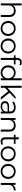

<svg xmlns="http://www.w3.org/2000/svg" viewBox="2760 -3488 732 6293"><g transform="rotate(90 3126.5 -341.0)"><path d="M536 -281V0H471V-274Q471 -350 433.5 -389.5Q396 -429 326 -429Q247 -429 201.5 -382.5Q156 -336 156 -254V0H91V-683H156V-399Q183 -442 230 -465Q277 -488 338 -488Q429 -488 482.5 -435Q536 -382 536 -281Z M913 5Q843 5 787 -27Q731 -59 698.5 -115Q666 -171 666 -242Q666 -313 698.5 -369Q731 -425 787 -456.5Q843 -488 913 -488Q983 -488 1039 -456.5Q1095 -425 1127 -369Q1159 -313 1159 -242Q1159 -171 1127 -115Q1095 -59 1039 -27Q983 5 913 5ZM912.5 -53Q964 -53 1005 -76.5Q1046 -100 1069 -143.5Q1092 -187 1092 -242Q1092 -297 1069 -340.5Q1046 -384 1005 -407.5Q964 -431 912.5 -431Q861 -431 820 -407.5Q779 -384 756 -340.5Q733 -297 733 -242Q733 -187 756 -143.5Q779 -100 820 -76.5Q861 -53 912.5 -53Z M1489 5Q1419 5 1363 -27Q1307 -59 1274.5 -115Q1242 -171 1242 -242Q1242 -313 1274.5 -369Q1307 -425 1363 -456.5Q1419 -488 1489 -488Q1559 -488 1615 -456.5Q1671 -425 1703 -369Q1735 -313 1735 -242Q1735 -171 1703 -115Q1671 -59 1615 -27Q1559 5 1489 5ZM1488.5 -53Q1540 -53 1581 -76.5Q1622 -100 1645 -143.5Q1668 -187 1668 -242Q1668 -297 1645 -340.5Q1622 -384 1581 -407.5Q1540 -431 1488.5 -431Q1437 -431 1396 -407.5Q1355 -384 1332 -340.5Q1309 -297 1309 -242Q1309 -187 1332 -143.5Q1355 -100 1396 -76.5Q1437 -53 1488.5 -53Z M1942 -541V-484H2091V-429H1943V0H1878V-429H1792V-484H1878V-544Q1878 -610 1916 -648.5Q1954 -687 2024 -687Q2052 -687 2078 -679.5Q2104 -672 2121 -657L2099 -608Q2070 -632 2027 -632Q1985 -632 1963.5 -609Q1942 -586 1942 -541Z M2611 -683V0H2548V-96Q2519 -47 2470.5 -21Q2422 5 2361 5Q2293 5 2238 -26.5Q2183 -58 2151.5 -114Q2120 -170 2120 -242Q2120 -314 2151.5 -370Q2183 -426 2238 -457Q2293 -488 2361 -488Q2420 -488 2467.5 -463.5Q2515 -439 2545 -392V-683ZM2367 -431Q2315 -431 2274 -407.5Q2233 -384 2210 -340.5Q2187 -297 2187 -242Q2187 -187 2210 -143.5Q2233 -100 2274 -76.5Q2315 -53 2367 -53Q2417 -53 2458 -76.5Q2499 -100 2522.5 -143.5Q2546 -187 2546 -242Q2546 -297 2522.5 -340.5Q2499 -384 2458 -407.5Q2417 -431 2367 -431Z M2971 -243 2857 -138V0H2792V-683H2857V-220L3146 -484H3227L3020 -286L3247 0H3167Z M3699 -300V0H3637V-75Q3615 -38 3572 -16.5Q3529 5 3470 5Q3389 5 3341.5 -34Q3294 -73 3294 -136Q3294 -198 3338.5 -235.5Q3383 -273 3480 -273H3634V-303Q3634 -365 3599 -398Q3564 -431 3497 -431Q3451 -431 3408.5 -415.5Q3366 -400 3336 -374L3306 -422Q3343 -454 3394.5 -471Q3446 -488 3503 -488Q3598 -488 3648.5 -440.5Q3699 -393 3699 -300ZM3634 -145V-224H3482Q3358 -224 3358 -138Q3358 -96 3390 -71.5Q3422 -47 3480 -47Q3536 -47 3575.5 -72.5Q3615 -98 3634 -145Z M4293 -281V0H4228V-274Q4228 -350 4190.5 -389.5Q4153 -429 4083 -429Q4004 -429 3958.5 -382.5Q3913 -336 3913 -254V0H3848V-484H3911V-395Q3937 -439 3984.5 -463.5Q4032 -488 4095 -488Q4186 -488 4239.5 -435Q4293 -382 4293 -281Z M4725 -29Q4707 -13 4679.5 -4Q4652 5 4623 5Q4555 5 4518 -32Q4481 -69 4481 -136V-429H4395V-484H4481V-590H4546V-484H4694V-429H4546V-140Q4546 -97 4568 -74.5Q4590 -52 4630 -52Q4650 -52 4669 -58Q4688 -64 4702 -76Z M5022 5Q4952 5 4896 -27Q4840 -59 4807.5 -115Q4775 -171 4775 -242Q4775 -313 4807.5 -369Q4840 -425 4896 -456.5Q4952 -488 5022 -488Q5092 -488 5148 -456.5Q5204 -425 5236 -369Q5268 -313 5268 -242Q5268 -171 5236 -115Q5204 -59 5148 -27Q5092 5 5022 5ZM5021.5 -53Q5073 -53 5114 -76.5Q5155 -100 5178 -143.5Q5201 -187 5201 -242Q5201 -297 5178 -340.5Q5155 -384 5114 -407.5Q5073 -431 5021.5 -431Q4970 -431 4929 -407.5Q4888 -384 4865 -340.5Q4842 -297 4842 -242Q4842 -187 4865 -143.5Q4888 -100 4929 -76.5Q4970 -53 5021.5 -53Z M5598 5Q5528 5 5472 -27Q5416 -59 5383.5 -115Q5351 -171 5351 -242Q5351 -313 5383.5 -369Q5416 -425 5472 -456.5Q5528 -488 5598 -488Q5668 -488 5724 -456.5Q5780 -425 5812 -369Q5844 -313 5844 -242Q5844 -171 5812 -115Q5780 -59 5724 -27Q5668 5 5598 5ZM5597.5 -53Q5649 -53 5690 -76.5Q5731 -100 5754 -143.5Q5777 -187 5777 -242Q5777 -297 5754 -340.5Q5731 -384 5690 -407.5Q5649 -431 5597.5 -431Q5546 -431 5505 -407.5Q5464 -384 5441 -340.5Q5418 -297 5418 -242Q5418 -187 5441 -143.5Q5464 -100 5505 -76.5Q5546 -53 5597.5 -53Z M6220 -488V-424L6204 -425Q6128 -425 6084.5 -378Q6041 -331 6041 -247V0H5976V-484H6039V-389Q6062 -438 6107.5 -463Q6153 -488 6220 -488Z"/></g></svg>

Font: Montserrat Ace
Style: Regular
Weight: 400
Designer: Julieta Ulanovsky
Foundry: Julieta Ulanovsky
Version: Version 1